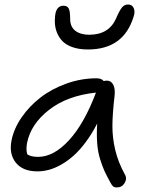

<svg xmlns="http://www.w3.org/2000/svg" viewBox="-20 -761 652 846"><path d="M367.2 -543Q326.2 -543 295.9 -554.4Q265.6 -565.9 249.5 -585.9Q233.4 -606 226.6 -630.1Q219.7 -654.3 222.2 -683.1Q224.6 -735.8 259.8 -735.8Q275.9 -735.8 282.5 -724.1Q289.1 -712.4 289.1 -678.2Q289.1 -643.1 311.8 -625.5Q334.5 -607.9 373 -607.9Q459.5 -607.9 491.2 -679.2Q506.8 -715.8 517.8 -728.5Q528.8 -741.2 543.9 -741.2Q562.5 -741.2 569.3 -725.1Q576.2 -709 568.8 -688Q524.9 -543 367.2 -543ZM145 -5.9Q80.1 -5.9 49.6 -44.4Q19 -83 30.8 -142.1Q41 -194.3 75.2 -243.9Q109.4 -293.5 158.7 -331.5Q208 -369.6 272.9 -392.8Q337.9 -416 404.8 -416Q427.7 -416 437 -403.8Q444.8 -405.8 450.2 -405.8Q469.7 -405.8 479 -387.7Q488.3 -369.6 484.9 -339.8Q475.6 -259.3 475.3 -206.5Q475.1 -153.8 487.8 -100.1Q500.5 -46.4 529.8 6.8Q541 25.4 529.3 45.2Q517.6 64.9 495.1 64.9Q483.9 64.9 478.3 60.1Q472.7 55.2 466.8 43.9Q450.2 13.7 440.9 -6.3Q431.6 -26.4 421.4 -58.8Q411.1 -91.3 408.2 -130.1Q405.3 -168.9 408.2 -216.8Q385.7 -172.4 359.1 -136.5Q332.5 -100.6 305.7 -76.4Q278.8 -52.2 250.5 -36.1Q222.2 -20 196 -12.9Q169.9 -5.9 145 -5.9ZM99.1 -130.9Q93.8 -101.1 100.1 -81.1Q115.7 -69.8 147.9 -69.8Q216.8 -69.8 284.2 -143.3Q351.6 -216.8 402.8 -353Q276.9 -339.8 196.3 -277.1Q115.7 -214.4 99.1 -130.9Z"/></svg>

Font: Shantell Sans Irregular Bouncy
Style: Italic
Weight: 300
Italic angle: -11.31°
Designer: Stephen Nixon, Anya Danilova, Shantell Martin
Foundry: Arrow Type
Version: Version 1.006;[9816181b4]